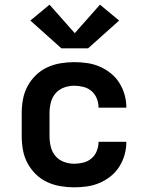

<svg xmlns="http://www.w3.org/2000/svg" viewBox="-20 -794 640 822"><path d="M298 8Q268 8 238.5 3Q209 -2 182 -14.5Q155 -27 133.5 -48Q112 -69 98 -95Q84 -121 78.5 -150.5Q73 -180 73 -210V-310Q73 -340 78.5 -369.5Q84 -399 98 -425Q112 -451 133.5 -472Q155 -493 182 -505.5Q209 -518 238.5 -523Q268 -528 298 -528Q325 -528 353 -524Q381 -520 406.5 -509Q432 -498 454 -480.5Q476 -463 491 -439Q506 -415 513.5 -388Q521 -361 521 -333Q521 -333 521 -333Q521 -333 521 -333H402Q402 -333 402 -333Q402 -333 402 -333Q402 -353 394.5 -372Q387 -391 372 -404Q357 -417 337 -422Q317 -427 298 -427Q275 -427 253.5 -419Q232 -411 217.5 -394Q203 -377 197.5 -354.5Q192 -332 192 -310V-210Q192 -188 197.5 -165.5Q203 -143 217.5 -126Q232 -109 253.5 -101Q275 -93 298 -93Q317 -93 337 -98Q357 -103 372 -116Q387 -129 394.5 -148Q402 -167 402 -187Q402 -187 402 -187Q402 -187 402 -187H521Q521 -187 521 -187Q521 -187 521 -187Q521 -159 513.5 -132Q506 -105 491 -81Q476 -57 454 -39.5Q432 -22 406.5 -11Q381 0 353 4Q325 8 298 8ZM243 -587 110 -706 192 -774 300 -652 408 -774 490 -706 357 -587Z"/></svg>

Font: Iosevka Custom Extended
Style: Bold
Weight: 700
Width: 7
Monospace: yes
Designer: Belleve Invis
Foundry: Belleve Invis
Version: Version 11.2.4; ttfautohint (v1.8.4)